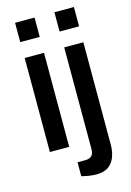

<svg xmlns="http://www.w3.org/2000/svg" viewBox="-134 -789 708 1037"><g transform="rotate(-15 220.0 -270.5)"><path d="M60 0V-526H168V0ZM59 -615V-723H168V-615ZM272 182Q251 182 228 178Q205 174 190 170V92H234Q281 92 281 44V-526H388V48Q388 81 377.5 112Q367 143 342 162.5Q317 182 272 182ZM279 -615V-723H388V-615Z"/></g></svg>

Font: Archivo Narrow SemiBold
Style: Regular
Weight: 600
Designer: Hector Gatti
Foundry: Omnibus-Type
Version: Version 3.002